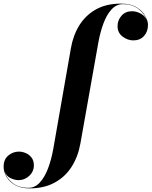

<svg xmlns="http://www.w3.org/2000/svg" viewBox="-223 -780 837 1060"><path d="M221 11.5Q208 85 172.2 141Q136.5 197 78.2 228.5Q20 260 -60 260Q-106.5 260 -138.2 242.5Q-170 225 -186.5 197.5Q-203 170 -203 140Q-203 100 -177 78.5Q-151 57 -119 57Q-100.5 57 -81.2 65Q-62 73 -49 89.8Q-36 106.5 -36 132.5Q-36 167.5 -61.8 191Q-87.5 214.5 -119.5 214.5Q-142 214.5 -165.2 203.2Q-188.5 192 -197.5 166.5Q-188 203 -153.8 230Q-119.5 257 -66 257Q-30.5 257 -3.5 228Q23.5 199 42.2 149.8Q61 100.5 71.5 40L168 -511.5Q180 -583 214.2 -639Q248.5 -695 305.8 -727.5Q363 -760 444.5 -760Q498.5 -760 531.5 -739.5Q564.5 -719 579.2 -691.5Q594 -664 594 -643Q594 -605.5 572 -581.2Q550 -557 513.5 -557Q481.5 -557 453.8 -578Q426 -599 426 -635.5Q426 -668.5 447.8 -693.2Q469.5 -718 506 -718Q529.5 -718 553.5 -705.2Q577.5 -692.5 588 -669Q577.5 -701 543.2 -729Q509 -757 454.5 -757Q419.5 -757 392.8 -728Q366 -699 347.8 -649.8Q329.5 -600.5 319 -540Z"/></svg>

Font: Bodoni* 96
Style: Bold Italic
Weight: 700
Italic angle: -13°
Version: Version 2.2